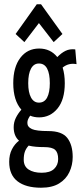

<svg xmlns="http://www.w3.org/2000/svg" viewBox="-20 -704 390 898"><path d="M163 -155Q140 -155 121 -163Q115 -154 111.5 -146.5Q108 -139 108 -129Q108 -110 129 -100.5Q150 -91 206 -91Q270 -91 295 -58.5Q320 -26 320 30Q320 68 304.5 101Q289 134 256.5 154Q224 174 172 174Q101 174 62 144Q23 114 23 53Q23 19 36 -6Q49 -31 69 -46Q44 -68 44 -109Q44 -132 54 -152.5Q64 -173 80 -191Q42 -234 42 -315Q42 -390 75 -433.5Q108 -477 163 -477Q216 -477 248 -437Q266 -456 286 -466Q306 -476 332 -473L338 -404Q301 -411 273 -388Q283 -356 283 -315Q283 -238 249 -196.5Q215 -155 163 -155ZM162 -224Q188 -224 200.5 -248Q213 -272 213 -315Q213 -359 200.5 -383Q188 -407 162 -407Q138 -407 125 -383Q112 -359 112 -315Q112 -272 125 -248Q138 -224 162 -224ZM91 43Q91 74 114 89Q137 104 175 104Q214 104 233 86Q252 68 252 40Q252 10 238 -3Q224 -16 187 -16Q167 -16 148.5 -17.5Q130 -19 114 -23Q102 -10 96.5 5Q91 20 91 43ZM94 -507 53 -545 152 -684H172L272 -545L231 -507L162 -596Z"/></svg>

Font: Inconsolata ExtraCondensed SemiBold
Style: Regular
Weight: 600
Width: 2
Monospace: yes
Designer: Raph Levien, Cyreal, Brenton Simpson
Foundry: Raph Levien, Cyreal, Google
Version: Version 3.001; ttfautohint (v1.8.2.53-6de2)